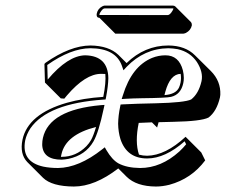

<svg xmlns="http://www.w3.org/2000/svg" viewBox="-20 -602 810 688"><path d="M637.2 -481.4H393.1L336.4 -538.1Q331.5 -538.6 329.1 -540.5Q325.2 -545.4 326.7 -553.2Q330.1 -570.3 346.2 -579.1Q351.1 -581.5 354.5 -582H599.6Q605 -581.5 607.9 -579.1L664.6 -522.5Q668 -517.6 667.5 -511.2Q663.6 -493.2 646 -483.9Q641.1 -481.9 637.2 -481.4ZM342.3 -337.4Q286.1 -337.4 219.7 -259.8Q214.8 -253.9 210.4 -248.5L197.8 -249.5L141.1 -306.2L139.2 -373L143.1 -377Q231 -438.5 304.2 -439Q370.1 -438 404.3 -405.3L433.6 -376Q498.5 -439 583.5 -439Q644 -438.5 678.7 -403.8L735.4 -347.7Q771.5 -311.5 769.5 -262.2Q769 -256.3 768.1 -252.4Q756.3 -202.6 727.1 -180.7Q700.7 -167.5 602.1 -165.5Q562.5 -164.6 548.3 -164.1Q545.4 -153.3 543 -145L524.4 -163.6Q499.5 -162.6 477.1 -161.6Q462.9 -93.3 478 -47.9Q492.2 -43.9 507.3 -43.9Q572.8 -44.9 645 -111.8L701.2 -55.7L715.3 -27.3Q666 38.6 586.9 60.1Q561.5 66.4 538.6 66.4Q468.8 65.9 433.6 31.2L403.8 1.5Q319.8 66.4 244.6 66.4Q166 65.9 134.3 35.2L77.6 -21.5Q50.3 -50.3 60.5 -101.1Q80.1 -193.8 220.2 -233.9Q277.8 -250 350.1 -254.9Q360.4 -307.1 357.4 -336.9Q349.6 -337.4 342.3 -337.4ZM198.2 -40Q199.7 -40 200.7 -40Q252 -40 289.6 -78.1Q299.8 -88.9 306.2 -100.1Q314.5 -114.7 324.2 -147Q215.8 -119.6 200.2 -49.3Q198.7 -43.9 198.2 -40ZM627.4 -337.4Q589.8 -336.4 572.3 -272.9Q570.8 -267.1 569.3 -261.2Q610.4 -264.2 621.6 -288.6Q625 -296.4 627 -306.2Q629.9 -321.3 627.4 -337.4ZM285.6 -403.8Q367.2 -401.9 368.2 -321.8Q367.7 -293.9 359.9 -252.9L358.4 -245.6L351.1 -245.1Q150.9 -231.4 88.9 -142.1Q75.2 -121.1 70.3 -99.1Q55.7 -22.5 135.3 -4.9Q158.7 0 188 0Q262.7 -1 346.2 -66.9L355.5 -74.2L361.3 -64Q381.8 -29.3 404.3 -16.6Q434.6 -0.5 481.9 0Q557.1 0 622.6 -59.1Q636.7 -72.3 647 -85L641.6 -95.7Q571.8 -34.2 507.3 -34.2Q434.6 -34.2 411.6 -103.5Q403.8 -128.9 403.3 -158.7Q403.8 -188 410.6 -220.2L412.1 -227.5L419.9 -228Q466.8 -230.5 538.6 -231.9Q641.6 -234.4 665 -245.6Q691.9 -266.6 702.1 -311Q709 -343.3 685.5 -379.9Q661.1 -416 616.7 -425.8Q600.6 -428.7 583.5 -429.2Q497.1 -428.2 433.6 -362.3L422.4 -350.1L417 -365.7Q395 -428.7 304.2 -429.2Q233.4 -428.7 149.4 -369.1L150.9 -316.9Q223.1 -402.8 285.6 -403.8ZM430.2 -248 416 -247.1 420.4 -260.7Q452.1 -364.3 524.9 -394.5Q548.3 -403.8 572.8 -403.8Q621.1 -403.8 635.3 -350.1Q638.7 -335.9 638.7 -322.8Q638.7 -312.5 636.7 -303.7Q627.9 -263.2 592.8 -254.9Q577.1 -251 486.8 -250Q456.1 -249.5 430.2 -248ZM340.8 -225.1 354.5 -226.1 351.6 -212.9Q333.5 -127.4 314.9 -95.2Q286.6 -45.9 225.1 -32.7Q211.9 -30.3 200.7 -29.8Q134.8 -29.8 131.3 -81.1Q131.3 -84 131.3 -85.9Q131.3 -96.7 133.8 -107.9Q156.7 -208.5 340.8 -225.1ZM580.6 -547.9Q588.9 -547.9 598.1 -563.5Q600.1 -567.4 601.1 -569.8V-571.8H599.6H354.5Q348.1 -571.8 339.4 -557.6Q336.9 -553.7 336.4 -550.8Q335.9 -549.3 336.4 -548.3Z"/></svg>

Font: Linux Biolinum Shadow O
Style: Italic
Weight: 400
Italic angle: -12°
Designer: Philipp H. Poll
Foundry: Philipp H. Poll
Version: Version 0.6.2